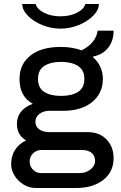

<svg xmlns="http://www.w3.org/2000/svg" viewBox="-20 -757 608 965"><path d="M449 -473 447 -470Q497 -426 497 -360Q497 -288 443 -244Q389 -200 296 -200H228Q198 -200 178 -184.5Q158 -169 158 -145Q158 -121 177 -107Q196 -93 228 -93H421Q480 -93 515.5 -56Q551 -19 551 38Q551 106 499.5 147Q448 188 361 188H160Q126 188 97.5 170Q69 152 52.5 124.5Q36 97 36 68Q36 26 56.5 -5Q77 -36 111 -51Q65 -79 65 -134Q65 -170 86 -196Q107 -222 145 -235Q78 -272 78 -360Q78 -434 132.5 -477.5Q187 -521 284 -521H288Q344 -521 390 -504Q461 -539 471 -603H551Q551 -552 524 -517.5Q497 -483 449 -473ZM171 -360Q171 -315 202.5 -295Q234 -275 287 -275Q340 -275 372 -295Q404 -315 404 -360Q404 -405 372 -425.5Q340 -446 287 -446Q234 -446 202.5 -425.5Q171 -405 171 -360ZM187 -3Q163 -3 146 14Q129 31 129 55Q129 79 146 96Q163 113 187 113H380Q412 113 435 94.5Q458 76 458 52Q458 27 441 12Q424 -3 393 -3ZM284 -613Q237 -613 192.5 -631Q148 -649 120 -678Q92 -707 92 -737H159Q167 -710 202 -692.5Q237 -675 284 -675Q330 -675 365.5 -692.5Q401 -710 409 -737H477Q477 -707 448.5 -678Q420 -649 375.5 -631Q331 -613 284 -613Z"/></svg>

Font: Chivo
Style: Regular
Weight: 400
Designer: Hector Gatti
Foundry: Omnibus-Type
Version: Version 1.006; ttfautohint (v1.4.1)